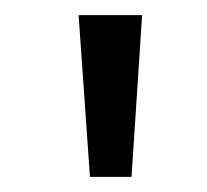

<svg xmlns="http://www.w3.org/2000/svg" viewBox="-20 -651 274 254"><path d="M168 -631 154 -417H99L84 -631Z"/></svg>

Font: UN Bangla
Style: Regular
Weight: 400
Designer: Desinged by Rajon, Unicode developed by Rashed (IMGN)
Version: Version 2.001;March 19, 2023;FontCreator 14.0.0.2901 64-bit